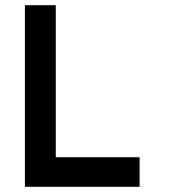

<svg xmlns="http://www.w3.org/2000/svg" viewBox="-20 -720 656 740"><path d="M76 0V-700H195V-114H518V0Z"/></svg>

Font: Overpass Mono
Style: Bold
Weight: 700
Monospace: yes
Designer: Delve Withrington, Dave Bailey
Foundry: Delve Fonts LLC
Version: Version 4.000